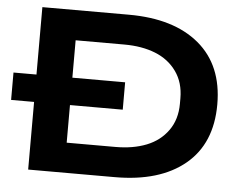

<svg xmlns="http://www.w3.org/2000/svg" viewBox="-50 -748 1034 809"><g transform="rotate(5 467.0 -343.5)"><path d="M97.2 0V-286.1H0V-401.9H97.2V-687H462.9Q653.3 -687 760.3 -597.7Q867.2 -508.3 867.2 -342.8Q867.2 -177.2 760.3 -88.6Q653.3 0 462.9 0ZM249 -127H455.1Q529.8 -127 586.4 -149.4Q643.1 -171.9 676.5 -218.8Q710 -265.6 710 -332V-355Q710 -421.4 676.5 -468.3Q643.1 -515.1 586.4 -537.6Q529.8 -560.1 455.1 -560.1H249V-401.9H472.2V-286.1H249Z"/></g></svg>

Font: Archivo Expanded SemiBold
Style: Regular
Weight: 600
Width: 7
Designer: Hector Gatti
Foundry: Omnibus-Type
Version: Version 2.001